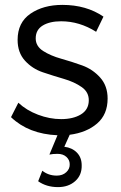

<svg xmlns="http://www.w3.org/2000/svg" viewBox="-20 -550 493 785"><path d="M25 -71 55 -130Q88 -99 135.5 -81Q183 -63 230 -63Q279 -63 310.5 -82Q342 -101 343 -138Q344 -173 314 -194Q284 -215 241 -227.5Q198 -240 155 -254.5Q112 -269 82 -302Q52 -335 52 -387Q52 -458 104.5 -494Q157 -530 235 -530Q333 -530 403 -482L373 -420Q305 -463 230 -463Q183 -463 154.5 -445.5Q126 -428 126 -393Q126 -361 156.5 -341.5Q187 -322 230 -310Q273 -298 316 -282.5Q359 -267 389.5 -233Q420 -199 420 -147Q420 -82 377 -45Q334 -8 265 1L243 50Q275 54 294.5 74Q314 94 314 126Q315 166 287.5 190.5Q260 215 217 215Q170 215 136 191L153 148Q178 168 212 168Q236 168 251 154Q266 140 265 121Q265 104 251.5 91.5Q238 79 215 79Q196 79 182 82L215 3Q97 -2 25 -71Z"/></svg>

Font: Trueno
Style: Lt
Weight: 300
Designer: Julieta Ulanovsky
Foundry: Julieta Ulanovsky
Version: Version 3.001b